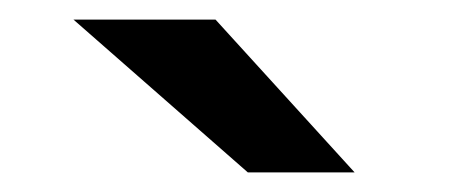

<svg xmlns="http://www.w3.org/2000/svg" viewBox="-20 -752 473 196"><path d="M233 -576 55 -732H200L342 -576Z"/></svg>

Font: Overpass SemiBold
Style: Regular
Weight: 600
Designer: Delve Withrington, Dave Bailey, Thomas Jockin
Foundry: Delve Fonts LLC
Version: Version 4.000